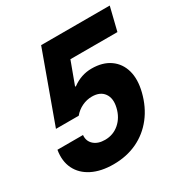

<svg xmlns="http://www.w3.org/2000/svg" viewBox="-159 -804 909 943"><g transform="rotate(-30 295.5 -332.5)"><path d="M218.3 10Q147.5 10 97.9 -15Q48.3 -40 26.2 -85Q4.2 -130 14.2 -190H159.2Q155.8 -156.7 178.8 -135.8Q201.7 -115 241.7 -115Q288.3 -115 322.5 -144.6Q356.7 -174.2 368.3 -223.3Q380 -271.7 358.8 -301.7Q337.5 -331.7 290.8 -331.7Q261.7 -331.7 234.6 -318.8Q207.5 -305.8 188.3 -282.5H59.2L201.7 -675H590.8L558.3 -543.3H291.7L244.2 -415H249.2Q299.2 -451.7 358.3 -451.7Q420.8 -451.7 461.7 -422.9Q502.5 -394.2 516.7 -343.8Q530.8 -293.3 514.2 -226.7Q495.8 -153.3 454.2 -100Q412.5 -46.7 352.5 -18.3Q292.5 10 218.3 10Z"/></g></svg>

Font: Funnel Sans Light ExtraBold
Style: Italic
Weight: 800
Italic angle: -14.036°
Version: Version 1.000